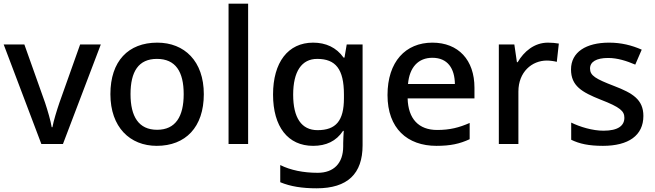

<svg xmlns="http://www.w3.org/2000/svg" viewBox="-20 -780 3548 1040"><path d="M204 0H321L526 -539H414L302 -224C288 -183 270 -125 264 -91H260C255 -124 238 -182 224 -224L112 -539H0Z M1084 -270C1084 -449 979 -549 832 -549C675 -549 578 -449 578 -270C578 -91 684 10 829 10C985 10 1084 -91 1084 -270ZM687 -270C687 -392 730 -461 830 -461C931 -461 975 -392 975 -270C975 -149 931 -77 831 -77C731 -77 687 -149 687 -270Z M1324 0V-760H1218V0Z M1676 -549C1540 -549 1459 -442 1459 -268C1459 -93 1540 10 1676 10C1746 10 1801 -15 1838 -71H1842C1841 -57 1839 -22 1839 -5V13C1839 104 1788 156 1701 156C1624 156 1554 142 1498 114V207C1553 230 1617 240 1695 240C1863 240 1944 161 1944 7V-539H1858L1846 -468H1841C1802 -523 1745 -549 1676 -549ZM1698 -461C1798 -461 1843 -406 1843 -268V-248C1843 -125 1799 -75 1700 -75C1613 -75 1568 -142 1568 -267C1568 -393 1614 -461 1698 -461Z M2322 -549C2177 -549 2079 -446 2079 -265C2079 -84 2187 10 2344 10C2420 10 2470 -1 2524 -26V-114C2467 -89 2417 -76 2348 -76C2248 -76 2191 -136 2188 -247H2550V-305C2550 -455 2463 -549 2322 -549ZM2322 -467C2405 -467 2443 -409 2444 -325H2190C2198 -416 2246 -467 2322 -467Z M2948 -549C2874 -549 2818 -501 2784 -443H2780L2766 -539H2682V0H2788V-284C2788 -390 2861 -452 2942 -452C2959 -452 2981 -449 2996 -445L3007 -544C2991 -547 2967 -549 2948 -549Z M3465 -152C3465 -241 3406 -276 3307 -314C3206 -353 3176 -370 3176 -409C3176 -445 3210 -466 3274 -466C3325 -466 3374 -450 3421 -430L3456 -511C3401 -535 3345 -549 3279 -549C3155 -549 3073 -498 3073 -404C3073 -315 3131 -281 3234 -240C3340 -199 3362 -178 3362 -142C3362 -100 3329 -72 3249 -72C3189 -72 3121 -93 3074 -116V-23C3119 -1 3170 10 3246 10C3384 10 3465 -46 3465 -152Z"/></svg>

Font: Noto Sans Bamum Medium
Style: Regular
Weight: 500
Designer: Monotype Design Team
Foundry: Monotype Imaging Inc.
Version: Version 2.002